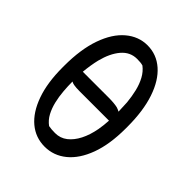

<svg xmlns="http://www.w3.org/2000/svg" viewBox="-214 -889 1027 1027"><g transform="rotate(45 300.0 -375.5)"><path d="M303 -762Q372 -762 424.5 -716Q477 -670 506 -584Q535 -498 535 -377V-365Q535 -245 504 -161Q473 -77 419 -33Q365 11 297 11Q228 11 176 -32.5Q124 -76 94.5 -158.5Q65 -241 65 -357V-369Q65 -494 96 -582Q127 -670 181.5 -716Q236 -762 303 -762ZM156 -341Q156 -306 159 -270Q162 -232 170.5 -196.5Q179 -161 194.5 -132Q210 -103 236 -84Q246 -82 258.5 -81Q271 -80 285 -80Q324 -80 353.5 -103Q383 -126 403.5 -166Q424 -206 434 -260Q440 -294 442 -331H219Q193 -331 176 -334Q164 -336 156 -341ZM315 -671Q263 -671 227.5 -629.5Q192 -588 174 -517Q163 -471 158 -417H353Q395 -417 421 -411Q434 -407 444 -401Q443 -435 441 -469Q437 -510 428 -547.5Q419 -585 402.5 -615.5Q386 -646 360 -666Q351 -669 339.5 -670Q328 -671 315 -671Z"/></g></svg>

Font: Code D Ace
Style: Regular
Weight: 400
Version: Version 1.085; ttfautohint (v1.8.4.7-5d5b);Nerd Fonts 3.0.2